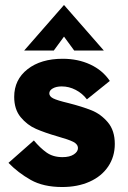

<svg xmlns="http://www.w3.org/2000/svg" viewBox="-20 -740 513 771"><path d="M14 -86 116 -176Q141 -146 167 -127.5Q193 -109 231 -109Q260 -109 276.5 -120Q293 -131 293 -145Q293 -161 274 -170.5Q255 -180 212 -192Q160 -207 124.5 -222.5Q89 -238 63 -269.5Q37 -301 37 -351Q37 -420 90.5 -462Q144 -504 232 -504Q293 -504 342.5 -481Q392 -458 421 -415L329 -341Q311 -365 284 -379Q257 -393 228 -393Q206 -393 192 -385Q178 -377 178 -365Q178 -353 193.5 -345Q209 -337 255 -326Q310 -312 347.5 -297Q385 -282 413 -249Q441 -216 441 -162Q441 -111 414.5 -71.5Q388 -32 340 -10.5Q292 11 230 11Q154 11 103.5 -17.5Q53 -46 14 -86ZM237 -720 397 -537H278L237 -593L196 -537H77Z"/></svg>

Font: Hanken Grotesk Black
Style: Regular
Weight: 900
Designer: Alfredo Marco Pradil
Foundry: Hanken Design Co.
Version: Version 3.014